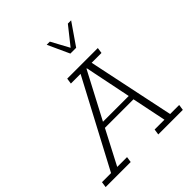

<svg xmlns="http://www.w3.org/2000/svg" viewBox="-245 -939 1078 1078"><g transform="rotate(-45 294.0 -399.5)"><path d="M-29 0 -24 -34H48L321 -549H244L249 -583H492L487 -549H409L517 -34H589L584 0H389L394 -34H472L428 -248L444 -238H195L209 -249L97 -34H175L170 0ZM213 -257 206 -270H433L427 -257L368 -546H365ZM361 -670 302 -799H327L385 -692L470 -799H496L407 -670Z"/></g></svg>

Font: Rokkitt SemiBold ExtraLight
Style: Italic
Weight: 250
Italic angle: -9°
Version: Version 3.103